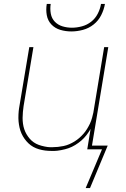

<svg xmlns="http://www.w3.org/2000/svg" viewBox="-20 -760 640 977"><path d="M343 -600Q314 -600 287 -608Q260 -616 241.5 -635.5Q223 -655 218 -683Q213 -711 218 -740H238Q234 -715 238.5 -690.5Q243 -666 259 -649.5Q275 -633 298 -626Q321 -619 346 -619Q371 -619 397 -626Q423 -633 444 -649.5Q465 -666 477.5 -690.5Q490 -715 494 -740H514Q509 -711 495 -683Q481 -655 456.5 -635.5Q432 -616 402 -608Q372 -600 343 -600ZM416 197 499 0H424L441 -104Q432 -88 420 -72.5Q408 -57 393.5 -44.5Q379 -32 362.5 -22Q346 -12 329 -6Q312 0 290.5 4Q269 8 257 8H243Q226 8 210 6Q194 4 178.5 -0.5Q163 -5 149.5 -12.5Q136 -20 125 -30.5Q114 -41 105 -53.5Q96 -66 89.5 -80.5Q83 -95 79.5 -110.5Q76 -126 74.5 -142Q73 -158 74 -177.5Q75 -197 77 -209L129 -520H150L100 -220Q98 -205 96.5 -190Q95 -175 95 -160Q95 -145 97 -130.5Q99 -116 103.5 -102.5Q108 -89 115 -77Q122 -65 131 -54.5Q140 -44 151.5 -36Q163 -28 176.5 -23Q190 -18 207 -14.5Q224 -11 234 -11H247Q261 -11 275 -12.5Q289 -14 303.5 -17Q318 -20 332 -26Q346 -32 359 -40Q372 -48 383.5 -58Q395 -68 405 -79.5Q415 -91 423 -104Q431 -117 437.5 -130.5Q444 -144 448.5 -160.5Q453 -177 455 -187L510 -520H531L448 -19H528L438 197Z"/></svg>

Font: Iosevka Aile Thin
Style: Italic
Weight: 100
Italic angle: -9°
Designer: Belleve Invis
Foundry: Belleve Invis
Version: Version 31.1.0; ttfautohint (v1.8.4)